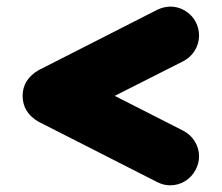

<svg xmlns="http://www.w3.org/2000/svg" viewBox="-20 -701 666 577"><path d="M491.1 -144.1Q471.3 -144.1 452 -154L95 -335.6Q48 -363.4 48 -412.9Q48 -461.4 95 -489.6L452 -671.3Q469.8 -680.2 490.6 -681.2Q520.8 -681.2 544.6 -662.9Q568.3 -644.6 575.7 -614.9Q578.2 -605 578.2 -594.6Q578.2 -569.8 565.3 -549Q552.5 -528.2 530.2 -516.8L324.8 -412.9L530.2 -308.4Q553 -296.5 565.6 -275.7Q578.2 -255 578.2 -230.7Q578.2 -211.4 568.3 -191.6Q556.4 -168.8 535.9 -156.4Q515.3 -144.1 491.1 -144.1Z"/></svg>

Font: AKL FREE 002
Style: Regular
Weight: 400
Designer: AKL
Foundry: AKL
Version: Version 1.00;August 17, 2024;FontCreator 13.0.0.2675 64-bit